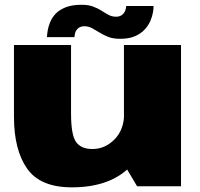

<svg xmlns="http://www.w3.org/2000/svg" viewBox="-20 -780 838 804"><path d="M554 0H738V-591.5H499V-93ZM277.5 -591.5H38.5V-291Q38.5 -152.5 93.5 -74Q148.5 4.5 281 4.5Q446 4.5 531.5 -88.8Q617 -182 617 -259.5L500 -306.5Q500 -237.5 460 -196.8Q420 -156 367 -156Q320 -156 298.8 -185Q277.5 -214 277.5 -305.5ZM482.5 -617.5Q520.5 -617.5 545.5 -628.5Q570.5 -639.5 586 -656.5Q601.5 -673.5 609.5 -692.2Q617.5 -711 620.5 -728Q623.5 -745 623 -755H508.5Q508.5 -747 504.5 -736Q500.5 -725 490.8 -717.5Q481 -710 466 -710Q449.5 -710 435.5 -717.2Q421.5 -724.5 405.8 -734.8Q390 -745 370 -752.5Q350 -760 321.5 -760Q282 -760 255.2 -749.5Q228.5 -739 213 -722.5Q197.5 -706 189.8 -686.8Q182 -667.5 179.5 -651Q177 -634.5 176.5 -624.5H292Q292 -632.5 295.2 -643.5Q298.5 -654.5 308 -662.2Q317.5 -670 334 -670Q350.5 -670 365.5 -662Q380.5 -654 396.8 -643.8Q413 -633.5 433.2 -625.5Q453.5 -617.5 482.5 -617.5Z"/></svg>

Font: Anybody SemiExpanded Black
Style: Regular
Weight: 900
Width: 6
Version: Version 1.113;gftools[0.9.25]